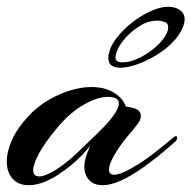

<svg xmlns="http://www.w3.org/2000/svg" viewBox="-30 -546 565 567"><path d="M55 1Q24 1 7 -18.5Q-10 -38 -10 -69Q-10 -98 5.5 -133Q21 -168 55 -204Q90 -242 142 -265.5Q194 -289 241 -289Q279 -289 306 -272.5Q333 -256 342 -231Q353 -231 369.5 -225Q386 -219 386 -203Q386 -192 375 -178Q368 -168 350.5 -148Q333 -128 318 -105Q306 -87 299 -71.5Q292 -56 292 -45Q292 -30 307 -30Q324 -30 358 -49Q395 -70 429 -97Q463 -124 482 -140Q487 -144 489 -144Q493 -144 493 -139Q493 -133 488 -128Q479 -120 453 -98Q427 -76 393.5 -52Q360 -28 328 -13Q312 -6 298.5 -2.5Q285 1 274 1Q247 1 233 -14.5Q219 -30 219 -55Q219 -65 222 -76Q225 -87 229 -98L236 -115Q210 -83 184 -61.5Q158 -40 132 -24Q110 -11 90.5 -5Q71 1 55 1ZM86 -25Q104 -25 138 -46.5Q172 -68 217 -113Q223 -119 239.5 -134.5Q256 -150 275 -169.5Q294 -189 307.5 -208.5Q321 -228 321 -241Q321 -260 288 -260Q259 -260 218.5 -237.5Q178 -215 141 -171Q103 -126 85.5 -93.5Q68 -61 68 -44Q68 -25 86 -25ZM325 -346Q309 -346 299.5 -352.5Q290 -359 290 -375Q290 -377 290 -380Q290 -383 291 -386Q296 -411 315.5 -435.5Q335 -460 361.5 -480.5Q388 -501 416 -513.5Q444 -526 466 -526Q490 -526 504.5 -513.5Q519 -501 514 -478Q508 -453 487 -429Q466 -405 437 -386.5Q408 -368 378 -357Q348 -346 325 -346ZM331 -362Q357 -362 386.5 -377.5Q416 -393 439 -416Q462 -439 466 -459Q469 -475 458.5 -480Q448 -485 434 -485Q407 -485 380.5 -468Q354 -451 335 -427.5Q316 -404 312 -384Q311 -381 311 -376Q311 -362 331 -362Z"/></svg>

Font: Arizonia
Style: Regular
Weight: 400
Designer: Robert E. Leuschke
Foundry: Robert E. Leuschke
Version: Version 1.010; ttfautohint (v1.8.4.7-5d5b)